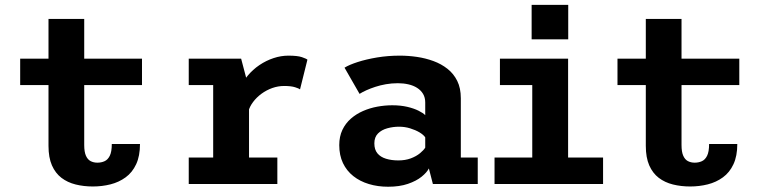

<svg xmlns="http://www.w3.org/2000/svg" viewBox="-20 -734 3073 766"><path d="M173.5 -152V-658.5H316V-155.5Q316 -128 322.8 -112.8Q329.5 -97.5 341.5 -91.2Q353.5 -85 368.5 -85Q384 -85 397 -90.8Q410 -96.5 418 -112.5Q426 -128.5 426 -159.5H538.5Q538.5 -111.5 523.2 -78.8Q508 -46 481.2 -26.5Q454.5 -7 420.8 1.5Q387 10 350.5 10Q314 10 281.8 2Q249.5 -6 225.2 -24.5Q201 -43 187.2 -74.2Q173.5 -105.5 173.5 -152ZM60.5 -394.5V-500H546.5V-394.5Z M733 0V-105.5H830.5V-394.5H733V-500H942L973.5 -380.5V-105.5H1086.5V0ZM971 -289.5 923 -313.5Q923.5 -347 935.5 -377Q947.5 -407 968 -431.8Q988.5 -456.5 1015.2 -474.5Q1042 -492.5 1071.5 -502.2Q1101 -512 1130.5 -512Q1167 -512 1184.5 -506Q1202 -500 1206.5 -496L1177 -377.5Q1173 -381 1157 -386Q1141 -391 1113.5 -391Q1089.5 -391 1066.2 -382.8Q1043 -374.5 1023.2 -360Q1003.5 -345.5 989.8 -327.2Q976 -309 971 -289.5Z M1528.5 11Q1487 11 1451.5 0.2Q1416 -10.5 1389.5 -31.5Q1363 -52.5 1348.2 -83.5Q1333.5 -114.5 1333.5 -155Q1333.5 -189.5 1346 -215.8Q1358.5 -242 1380 -260.8Q1401.5 -279.5 1428.5 -291.2Q1455.5 -303 1485.5 -308.5Q1515.5 -314 1545 -314Q1578 -314 1604.8 -307.8Q1631.5 -301.5 1650 -292.2Q1668.5 -283 1676.5 -274.5V-325Q1676.5 -345 1667.8 -359.5Q1659 -374 1644 -383.5Q1629 -393 1609.2 -397.5Q1589.5 -402 1567.5 -402Q1542.5 -402 1519.8 -398Q1497 -394 1477.2 -387.5Q1457.5 -381 1441.5 -373.8Q1425.5 -366.5 1414.5 -359.5L1354.5 -464Q1373 -475.5 1407 -486.5Q1441 -497.5 1484.5 -504.8Q1528 -512 1575 -512Q1609 -512 1643.2 -507Q1677.5 -502 1709 -490.5Q1740.5 -479 1765.2 -459.5Q1790 -440 1804.2 -411.2Q1818.5 -382.5 1818.5 -342V-105.5H1886V0H1707L1691 -62Q1683 -46 1662 -29Q1641 -12 1607.5 -0.5Q1574 11 1528.5 11ZM1569 -94Q1597 -94 1619 -102.2Q1641 -110.5 1655.8 -122.8Q1670.5 -135 1676.5 -145V-186Q1670 -196 1653.8 -205.8Q1637.5 -215.5 1616.2 -222Q1595 -228.5 1572 -228.5Q1548 -228.5 1525.2 -222.2Q1502.5 -216 1488 -201.5Q1473.5 -187 1473.5 -162Q1473.5 -137 1485.8 -122.2Q1498 -107.5 1519.8 -100.8Q1541.5 -94 1569 -94Z M1953 0V-105.5H2103.5V-394.5H1974.5V-500H2246.5V-105.5H2386V0ZM2101 -714.5H2247V-577H2101Z M2556.5 -152V-658.5H2699V-155.5Q2699 -128 2705.8 -112.8Q2712.5 -97.5 2724.5 -91.2Q2736.5 -85 2751.5 -85Q2767 -85 2780 -90.8Q2793 -96.5 2801 -112.5Q2809 -128.5 2809 -159.5H2921.5Q2921.5 -111.5 2906.2 -78.8Q2891 -46 2864.2 -26.5Q2837.5 -7 2803.8 1.5Q2770 10 2733.5 10Q2697 10 2664.8 2Q2632.5 -6 2608.2 -24.5Q2584 -43 2570.2 -74.2Q2556.5 -105.5 2556.5 -152ZM2443.5 -394.5V-500H2929.5V-394.5Z"/></svg>

Font: Trispace Thin SemiBold
Style: Regular
Weight: 600
Version: Version 1.210